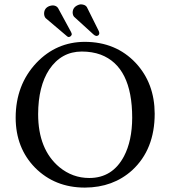

<svg xmlns="http://www.w3.org/2000/svg" viewBox="-20 -850 781 880"><path d="M355 -613.8Q261.2 -613.8 205.6 -531.2Q155.3 -454.6 154.8 -327.1Q154.8 -165.5 252 -84Q312.5 -34.2 389.2 -34.2Q495.6 -34.2 548.3 -133.8Q585.4 -204.6 585.9 -310.1Q585.9 -544.9 441.4 -599.6Q402.3 -613.8 355 -613.8ZM689 -329.1Q689 -165 585.9 -69.8Q498.5 9.3 369.1 9.8Q231.4 9.8 140.6 -81.5Q52.2 -171.9 51.8 -310.1Q51.8 -460.9 147 -562Q238.3 -657.7 368.2 -658.2Q511.2 -658.2 602.5 -561Q688.5 -468.3 689 -329.1ZM182.1 -787.1Q182.1 -813 206.5 -822.3Q214.8 -825.2 223.1 -825.2Q238.8 -824.2 246.1 -813L305.2 -704.1Q308.6 -697.3 309.1 -692.9Q306.6 -682.6 295.9 -680.2Q291 -680.7 288.1 -683.1L189 -767.1Q182.6 -774.9 182.1 -787.1ZM313 -792Q313 -817.4 339.4 -827.6Q346.2 -830.1 351.1 -830.1Q370.6 -829.1 377.9 -817.9L432.6 -708Q435.1 -703.1 435.1 -696.8Q433.6 -686 421.9 -685.1Q415 -686 408.2 -692.4L319.8 -772.9Q313.5 -779.8 313 -792Z"/></svg>

Font: Linux Biolinum O
Style: Regular
Weight: 400
Designer: Philipp H. Poll
Foundry: Philipp H. Poll
Version: Version 1.0.4